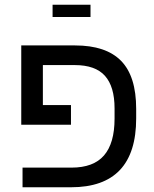

<svg xmlns="http://www.w3.org/2000/svg" viewBox="-20 -791 650 811"><path d="M463.9 -333Q463.9 -425.3 423.3 -470.7Q382.8 -516.1 295.9 -516.1H161.1V-347.2H279.8V-264.2H69.8V-599.1H296.9Q427.7 -599.1 491.5 -533.9Q555.2 -468.8 555.2 -331.1V-291Q555.2 0 279.8 0H75.2V-83H282.2Q375 -83 419.4 -134.5Q463.9 -186 463.9 -290ZM202.1 -771H362.3V-719.2H202.1Z"/></svg>

Font: Liberation Sans
Style: Regular
Weight: 400
Designer: Steve Matteson
Foundry: Ascender Corporation
Version: Version 2.00.1